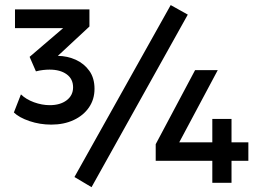

<svg xmlns="http://www.w3.org/2000/svg" viewBox="-20 -738 1051 775"><path d="M187 -235Q141 -235 99 -249.2Q57 -263.5 36 -284L64.5 -357Q85 -337 117.2 -325.2Q149.5 -313.5 181 -313.5Q223 -313.5 249 -333.2Q275 -353 275 -385.5Q275 -419.5 249 -438.2Q223 -457 180 -457Q168.5 -457 154.5 -455.5Q140.5 -454 125 -450L99.5 -508.5L235 -624.5H40.5V-700H341V-631L213.5 -512.5Q252 -512 285.8 -496.8Q319.5 -481.5 340.5 -452.2Q361.5 -423 361.5 -379.5Q361.5 -337 339.2 -304.5Q317 -272 277.5 -253.5Q238 -235 187 -235ZM837 0V-89H608.5V-156L767.5 -455H859L703.5 -163.5H837V-258H914.5V-163.5H982.5V-89H914.5V0ZM349.5 17.5 280.5 -23.5 669 -717.5 738 -679Z"/></svg>

Font: Geologica Cursive Medium
Style: Regular
Weight: 500
Designer: Sindre Bremnes, Frode Helland
Foundry: Monokrom Skriftforlag AS
Version: Version 1.010;gftools[0.9.28]